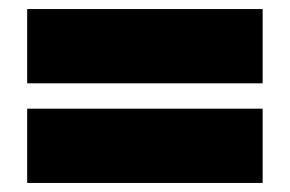

<svg xmlns="http://www.w3.org/2000/svg" viewBox="-20 -602 640 424"><path d="M560 -418H40V-582H560ZM560 -198H40V-362H560Z"/></svg>

Font: Tanohe Sans ExtraBold
Style: Regular
Weight: 800
Designer: Village Type and Design LLC & Cristiano Sobral
Foundry: Cooper Hewitt Smithsonian Design Museum
Version: Version 1.00;September 29, 2021;FontCreator 13.0.0.2655 64-b